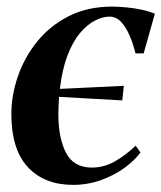

<svg xmlns="http://www.w3.org/2000/svg" viewBox="-20 -534 476 566"><path d="M195 11Q111 11 62.2 -41.2Q13.5 -93.5 13.5 -198Q13.5 -252.5 32.5 -308.2Q51.5 -364 89 -410.8Q126.5 -457.5 182 -486Q237.5 -514.5 310 -514.5Q330.5 -514.5 353.5 -512.2Q376.5 -510 398.5 -505.2Q420.5 -500.5 436.5 -493.5L403.5 -376.5H379.5Q372 -406.5 361.2 -431Q350.5 -455.5 336.2 -470.2Q322 -485 302.5 -485Q283 -485 260.2 -473.5Q237.5 -462 216.2 -437Q195 -412 179.2 -371.2Q163.5 -330.5 156.5 -272Q206.5 -274.5 251.5 -276.5Q296.5 -278.5 345 -281L340.5 -238Q294 -240.5 247.5 -243.2Q201 -246 154 -248.5Q153.5 -236.5 152.8 -224Q152 -211.5 152 -198Q152 -127.5 174.5 -83.8Q197 -40 250.5 -40Q287.5 -40 320 -59Q352.5 -78 380 -104.5L394 -84.5Q377.5 -61.5 347.5 -39.5Q317.5 -17.5 278.2 -3.2Q239 11 195 11Z"/></svg>

Font: Merriweather 144pt SemiBold
Style: Italic
Weight: 600
Italic angle: -7.8°
Version: Version 2.101